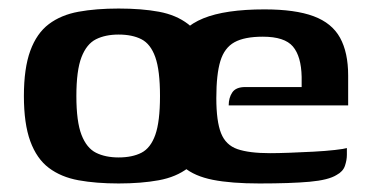

<svg xmlns="http://www.w3.org/2000/svg" viewBox="-20 -424 877 450"><path d="M258 6Q205 6 164 -1.5Q123 -9 94.5 -30.5Q66 -52 51 -93Q36 -134 36 -199Q36 -264 51 -305Q66 -346 94.5 -367.5Q123 -389 164 -396.5Q205 -404 258 -404Q312 -404 352.5 -396.5Q393 -389 421 -367.5Q449 -346 463.5 -305Q478 -264 478 -199Q478 -133 463.5 -92.5Q449 -52 421 -30.5Q393 -9 352 -1.5Q311 6 258 6ZM258 -55Q290 -55 311.5 -66Q333 -77 344 -108Q355 -139 355 -199Q355 -259 344 -290Q333 -321 311.5 -332Q290 -343 258 -343Q227 -343 205 -332Q183 -321 171 -290Q159 -259 159 -199Q159 -139 171 -108Q183 -77 205 -66Q227 -55 258 -55ZM588 6Q522 6 479 -2.5Q436 -11 411 -32Q386 -53 375 -92Q364 -131 364 -192Q364 -268 384.5 -314Q405 -360 456.5 -381Q508 -402 600 -402Q672 -402 715 -386Q758 -370 777 -335.5Q796 -301 796 -247V-177H516Q516 -195 524.5 -207.5Q533 -220 555 -220H687V-244Q686 -292 666.5 -315Q647 -338 596 -338Q553 -338 529.5 -325Q506 -312 496.5 -281Q487 -250 487 -194Q487 -140 498 -112Q509 -84 536.5 -74.5Q564 -65 613 -65Q631 -65 658.5 -66Q686 -67 714.5 -68.5Q743 -70 765 -72.5Q787 -75 793 -77V-61Q793 -49 788.5 -35.5Q784 -22 769 -14Q750 -2 705.5 2Q661 6 588 6Z"/></svg>

Font: Genos Thin SemiBold
Style: Regular
Weight: 600
Version: Version 1.010